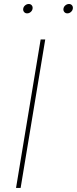

<svg xmlns="http://www.w3.org/2000/svg" viewBox="-20 -921 377 941"><path d="M201.7 -727.5 81.1 0H58.6L179.2 -727.5ZM310.1 -855.5Q300.8 -855.5 295.2 -862.3Q289.6 -869.1 291 -878.4Q292.5 -888.2 300.5 -894.8Q308.6 -901.4 318.4 -901.4Q327.6 -901.4 333 -894.8Q338.4 -888.2 336.9 -878.4Q335.4 -869.1 327.6 -862.3Q319.8 -855.5 310.1 -855.5ZM112.8 -855.5Q103.5 -855.5 97.9 -862.3Q92.3 -869.1 93.8 -878.4Q95.2 -888.2 103.3 -894.8Q111.3 -901.4 121.1 -901.4Q130.4 -901.4 135.7 -894.8Q141.1 -888.2 139.6 -878.4Q138.2 -869.1 130.4 -862.3Q122.6 -855.5 112.8 -855.5Z"/></svg>

Font: Inter 20pt Thin
Style: Italic
Weight: 250
Italic angle: -9.3988°
Version: Version 4.001;git-66647c0bb